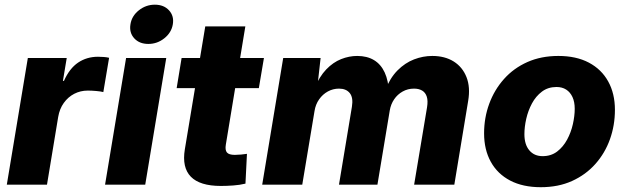

<svg xmlns="http://www.w3.org/2000/svg" viewBox="-20 -781 2649 812"><path d="M8.8 0 97.7 -535.6H262.2L246.1 -439H250.5Q273.9 -491.7 310.5 -516.4Q347.2 -541 394.5 -541Q406.7 -541 418.9 -540Q431.2 -539.1 441.4 -536.6L417 -391.6Q406.2 -394.5 386.7 -396.2Q367.2 -397.9 351.1 -397.9Q320.3 -397.9 293.9 -384.3Q267.6 -370.6 249.8 -345.7Q231.9 -320.8 226.1 -286.6L178.7 0Z M424.3 0 513.2 -535.6H683.1L594.2 0ZM607.4 -595.2Q569.3 -595.2 547.6 -619.1Q525.9 -643.1 531.7 -678.2Q537.1 -713.4 567.1 -737.3Q597.2 -761.2 634.8 -761.2Q672.9 -761.2 694.8 -737.3Q716.8 -713.4 710.9 -678.2Q705.1 -643.1 675 -619.1Q645 -595.2 607.4 -595.2Z M1096.2 -535.6 1074.7 -408.2H727.1L748 -535.6ZM848.1 -669.4H1017.6L935.1 -169.4Q931.2 -146.5 939.7 -136.2Q948.2 -126 973.1 -126Q982.9 -126 999.8 -127.4Q1016.6 -128.9 1024.4 -130.4L1018.1 -4.4Q993.7 1.5 966.6 3.4Q939.5 5.4 914.1 5.4Q825.2 5.4 787.1 -33.7Q749 -72.8 761.7 -149.4Z M1088.9 0 1177.7 -535.6H1335.9L1320.8 -401.4L1309.6 -406.7Q1330.6 -457 1359.6 -487.3Q1388.7 -517.6 1422.6 -531Q1456.5 -544.4 1490.7 -544.4Q1532.2 -544.4 1561.5 -526.9Q1590.8 -509.3 1606.9 -474.6Q1623 -439.9 1625 -387.7L1608.9 -398.9Q1629.4 -451.2 1661.1 -483.2Q1692.9 -515.1 1731 -529.8Q1769 -544.4 1808.1 -544.4Q1861.3 -544.4 1898.7 -521Q1936 -497.6 1952.9 -454.8Q1969.7 -412.1 1960 -354.5L1901.4 0H1731.4L1786.1 -327.6Q1790.5 -355 1784.9 -372.3Q1779.3 -389.6 1765.4 -397.9Q1751.5 -406.2 1731 -406.2Q1704.6 -406.2 1682.9 -394Q1661.1 -381.8 1647 -361.1Q1632.8 -340.3 1628.4 -314L1576.2 0H1413.6L1468.3 -329.6Q1474.6 -367.7 1459.5 -387Q1444.3 -406.2 1413.6 -406.2Q1388.7 -406.2 1366.7 -394.3Q1344.7 -382.3 1329.6 -360.8Q1314.5 -339.4 1310.1 -311L1258.3 0Z M2267.1 10.7Q2191.4 10.7 2137.7 -17.3Q2084 -45.4 2055.7 -96.7Q2027.3 -147.9 2027.3 -217.3Q2027.3 -283.2 2049.1 -342.3Q2070.8 -401.4 2111.6 -447Q2152.3 -492.7 2210.4 -518.6Q2268.6 -544.4 2341.3 -544.4Q2417 -544.4 2470.5 -516.1Q2523.9 -487.8 2552.2 -436.5Q2580.6 -385.3 2580.6 -316.4Q2580.6 -251 2559.6 -192.1Q2538.6 -133.3 2498 -87.6Q2457.5 -42 2399.4 -15.6Q2341.3 10.7 2267.1 10.7ZM2274.9 -120.6Q2310.5 -120.6 2336.2 -140.1Q2361.8 -159.7 2378.4 -190.4Q2395 -221.2 2402.8 -256.1Q2410.6 -291 2410.6 -320.8Q2410.6 -350.1 2401.1 -370.6Q2391.6 -391.1 2374.5 -402.1Q2357.4 -413.1 2333.5 -413.1Q2297.9 -413.1 2272 -393.6Q2246.1 -374 2229.7 -343.5Q2213.4 -313 2205.6 -278.6Q2197.8 -244.1 2197.8 -213.4Q2197.8 -169.9 2218.5 -145.3Q2239.3 -120.6 2274.9 -120.6Z"/></svg>

Font: Inter 20pt ExtraBold
Style: Italic
Weight: 800
Italic angle: -9.3988°
Version: Version 4.001;git-66647c0bb